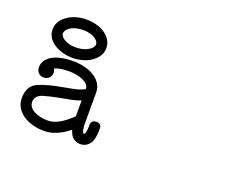

<svg xmlns="http://www.w3.org/2000/svg" viewBox="-107 -885 1419 1112"><g transform="rotate(20 602.0 -328.5)"><path d="M174.8 -342.8Q182.1 -331.5 182.1 -319.8Q182.1 -298.3 168.5 -285.9Q154.8 -273.4 134.3 -273.4Q115.7 -273.4 103 -287.1Q90.3 -300.8 90.3 -320.8Q90.3 -344.2 103 -363Q115.7 -381.8 138.7 -394.8Q161.6 -407.7 193.6 -414.6Q225.6 -421.4 263.7 -421.4Q304.7 -421.4 339.4 -412.4Q374 -403.3 398.9 -387Q423.8 -370.6 438 -347.7Q452.1 -324.7 452.1 -297.4V-99.6Q452.1 -89.8 453.1 -80.6Q454.1 -71.3 456.1 -64Q458 -56.6 460.7 -52Q463.4 -47.4 467.3 -47.4Q468.3 -47.4 468.3 -46.9Q473.6 -48.8 476.8 -64Q480 -79.1 480 -98.1V-105Q480 -137.2 513.2 -137.2Q527.3 -137.2 535.4 -129.6Q543.5 -122.1 543.5 -106.4V-98.1Q543.5 -39.6 523.2 -12Q502.9 15.6 466.3 16.6Q441.4 16.1 422.9 1.5Q404.3 -13.7 395.5 -45.9Q318.4 16.6 244.1 16.6Q204.6 16.6 170.4 6.8Q136.2 -2.9 111.3 -20.8Q86.4 -38.6 72.3 -63.2Q58.1 -87.9 58.1 -117.7Q58.1 -197.3 118.7 -221.2Q178.2 -245.1 256.3 -258.3Q292 -264.2 327.1 -271.7Q362.3 -279.3 388.7 -293.9V-297.4Q388.7 -310.5 378.4 -321.8Q368.2 -333 350.8 -341.1Q333.5 -349.1 310.8 -353.5Q288.1 -357.9 263.7 -357.9Q233.9 -357.9 211.2 -354Q188.5 -350.1 174.8 -342.8ZM420.4 -557.6 419.9 -556.6Q419.4 -514.6 385.3 -483.4Q357.9 -458.5 320.6 -447.3Q283.2 -436 244.9 -437.5Q206.5 -439 171.6 -452.4Q136.7 -465.8 114.7 -489.7Q89.8 -516.6 89.8 -551.8Q88.9 -553.2 90.3 -554.2V-554.7Q89.8 -596.2 123.5 -627.4Q172.9 -672.4 252.4 -674.3H254.9Q296.4 -674.3 332.8 -661.9Q369.1 -649.4 393.6 -622.6Q418.5 -595.7 419.9 -559.6L419.4 -557.6ZM388.7 -125.5V-224.1Q360.4 -212.9 329.1 -206.8Q297.9 -200.7 267.1 -195.3Q238.8 -189.9 213.6 -184.1Q188.5 -178.2 166 -171.4Q122.1 -157.2 122.1 -117.7Q122.1 -102.1 131.3 -89.1Q140.6 -76.2 157 -66.9Q173.3 -57.6 195.8 -52.5Q218.3 -47.4 244.1 -47.4Q263.2 -47.4 281.5 -53.5Q299.8 -59.6 317.6 -70.1Q335.4 -80.6 353 -94.7Q370.6 -108.9 388.7 -125.5ZM356.4 -556.6Q356.4 -562.5 353.8 -568.6Q351.1 -574.7 346.2 -580.1Q332 -595.2 308.6 -602.8Q285.2 -610.4 259.3 -610.4Q233.4 -610.4 208.7 -603.3Q184.1 -596.2 168.5 -581.5Q156.7 -570.3 154.3 -557.1Q151.9 -543.9 162.6 -531.7Q177.7 -515.6 202.9 -507.8Q228 -500 256.3 -501V-500.5Q283.2 -502 305.2 -509.5Q327.1 -517.1 342.3 -530.8Q355.5 -543 356.4 -556.6Z"/></g></svg>

Font: Erica Type
Style: Italic
Weight: 400
Monospace: yes
Designer: Peter Wiegel
Foundry: Peter Wiegel
Version: Version 1.000 2010 initial release